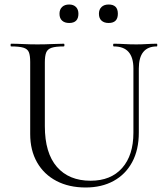

<svg xmlns="http://www.w3.org/2000/svg" viewBox="-20 -819 738 852"><path d="M572 -515Q572 -564 550.5 -588.5Q529 -613 485 -613Q482 -613 482 -619Q482 -625 485 -625Q508 -625 532 -623.5Q556 -622 585 -622Q608 -622 632 -623.5Q656 -625 676 -625Q678 -625 678 -619Q678 -613 676 -613Q636 -613 616 -588.5Q596 -564 596 -515V-231Q596 -154 566.5 -99.5Q537 -45 484 -16Q431 13 360 13Q286 13 230.5 -16Q175 -45 144.5 -98.5Q114 -152 114 -224V-544Q114 -573 108 -587.5Q102 -602 83.5 -607.5Q65 -613 29 -613Q27 -613 27 -619Q27 -625 29 -625Q53 -625 82.5 -623.5Q112 -622 146 -622Q181 -622 211 -623.5Q241 -625 263 -625Q266 -625 266 -619Q266 -613 263 -613Q227 -613 209 -607Q191 -601 185 -586Q179 -571 179 -542V-259Q179 -140 232.5 -78.5Q286 -17 382 -17Q472 -17 522 -73.5Q572 -130 572 -230ZM287 -717Q267 -717 255.5 -727.5Q244 -738 244 -758Q244 -777 255.5 -788Q267 -799 287 -799Q306 -799 317 -788Q328 -777 328 -758Q328 -717 287 -717ZM462 -717Q442 -717 430.5 -727.5Q419 -738 419 -758Q419 -777 430.5 -788Q442 -799 462 -799Q503 -799 503 -758Q503 -717 462 -717Z"/></svg>

Font: Cormorant Garamond Light
Style: Regular
Weight: 400
Version: Version 4.001